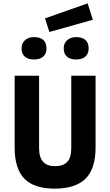

<svg xmlns="http://www.w3.org/2000/svg" viewBox="-20 -1104 654 1139"><path d="M272.9 -914.1 247.1 -995.1 500 -1084 530.8 -986.8ZM181.2 -751Q146.5 -751 127.2 -768.1Q107.9 -785.2 107.9 -816.9Q107.9 -846.7 127.9 -865.2Q147.9 -883.8 182.1 -883.8Q218.3 -883.8 237.1 -866.7Q255.9 -849.6 255.9 -816.9Q255.9 -785.2 236.1 -768.1Q216.3 -751 181.2 -751ZM431.2 -751Q396.5 -751 377.2 -768.1Q357.9 -785.2 357.9 -816.9Q357.9 -846.7 377.9 -865.2Q397.9 -883.8 432.1 -883.8Q468.3 -883.8 487.1 -866.7Q505.9 -849.6 505.9 -816.9Q505.9 -785.2 486.1 -768.1Q466.3 -751 431.2 -751ZM402.8 -226.1V-654.8H546.9V-228Q546.9 -102.5 487.1 -43.7Q427.2 15.1 303.2 15.1Q182.1 15.1 124.5 -44.2Q66.9 -103.5 66.9 -228V-654.8H211.9V-226.1Q211.9 -170.4 235.6 -144.3Q259.3 -118.2 307.1 -118.2Q355 -118.2 378.9 -143.6Q402.8 -168.9 402.8 -226.1Z"/></svg>

Font: IntelOne Mono Bold
Style: Regular
Weight: 700
Designer: Fred Shallcrass
Foundry: Frere-Jones Type LLC
Version: Version 1.200;hotconv 1.1.0;makeotfexe 2.6.0;FJTRelease1.2